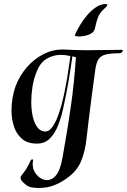

<svg xmlns="http://www.w3.org/2000/svg" viewBox="-20 -704 629 952"><path d="M171 228Q152 228 136.5 225Q121 222 112 215Q105 210 93.5 199Q82 188 82 177Q82 172 85 168Q98 151 105 141.5Q112 132 120 116Q124 110 129 98Q134 86 140 86Q144 86 144 91Q144 93 143 98Q142 103 142 108Q142 139 159 159Q172 175 186 182Q200 189 213 189Q233 189 249.5 174Q266 159 275 134Q284 111 290 77.5Q296 44 299 25Q318 -80 333 -188.5Q348 -297 355 -403Q356 -408 356 -412Q356 -416 357 -420L339 -425Q330 -361 319 -296.5Q308 -232 294 -170Q285 -127 269.5 -86Q254 -45 228.5 -18.5Q203 8 163 8Q116 8 88.5 -16Q61 -40 49 -77.5Q37 -115 37 -157Q37 -189 42.5 -220Q48 -251 57 -276Q77 -329 114 -371.5Q151 -414 200.5 -438Q250 -462 307 -458Q358 -455 412 -455Q456 -455 499.5 -456Q543 -457 584 -457Q589 -457 589 -453Q589 -449 584 -444.5Q579 -440 573 -440Q528 -440 503.5 -433.5Q479 -427 468.5 -410.5Q458 -394 453 -362Q445 -306 437 -244Q429 -182 421.5 -123Q414 -64 409 -17Q403 44 382 95.5Q361 147 304 185Q277 204 244.5 216Q212 228 171 228ZM205 -52Q225 -52 242 -77.5Q259 -103 272.5 -143Q286 -183 296 -229Q306 -275 313 -317.5Q320 -360 324 -390Q328 -420 329 -426Q305 -432 282 -432Q242 -432 209.5 -411.5Q177 -391 160 -344Q147 -312 141 -273.5Q135 -235 135 -198Q135 -159 142.5 -126Q150 -93 165.5 -72.5Q181 -52 205 -52ZM373 -523Q363 -523 356.5 -525Q350 -527 351 -530Q360 -551 375 -576.5Q390 -602 409.5 -625.5Q429 -649 452 -665.5Q475 -682 499 -684H504Q512 -684 512 -680Q512 -673 496 -660Q473 -639 464.5 -614.5Q456 -590 452.5 -570.5Q449 -551 439 -543Q425 -532 406 -527.5Q387 -523 373 -523Z"/></svg>

Font: Tapestry
Style: Regular
Weight: 400
Designer: Robert E. Leuschke
Foundry: Robert E. Leuschke
Version: Version 1.010; ttfautohint (v1.8.4.7-5d5b)